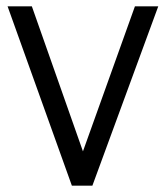

<svg xmlns="http://www.w3.org/2000/svg" viewBox="-20 -589 526 609"><path d="M408 -569H482L273 0H208L4 -569H81L254 -78H232Z"/></svg>

Font: Yaldevi ExtraLight
Style: Regular
Weight: 400
Version: Version 1.100